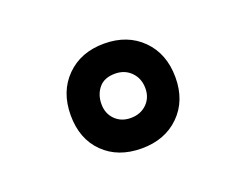

<svg xmlns="http://www.w3.org/2000/svg" viewBox="-62 -797 684 534"><g transform="rotate(-20 280.0 -530.0)"><path d="M125 -529Q125 -599 168 -642Q211 -685 280 -685Q349 -685 392 -642Q435 -599 435 -529Q435 -460 392 -417.5Q349 -375 280 -375Q210 -375 167.5 -417Q125 -459 125 -529ZM346 -529Q346 -558 327.5 -577Q309 -596 280 -596Q248 -596 232 -576.5Q216 -557 216 -529Q216 -501 234 -483Q252 -465 280 -465Q309 -465 327.5 -483Q346 -501 346 -529Z"/></g></svg>

Font: Cairo Black
Style: Regular
Weight: 900
Designer: Mohamed Gaber, the designers of Titillium
Foundry: Kief Type Foundry
Version: Version 2.009; ttfautohint (v1.5.33-1714) -l 8 -r 50 -G 200 